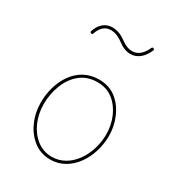

<svg xmlns="http://www.w3.org/2000/svg" viewBox="-186 -902 938 1019"><g transform="rotate(30 283.0 -392.5)"><path d="M289.1 -497.1C152.3 -497.1 81.5 -366.2 81.5 -237.3C81.5 -195.8 89.4 -157.2 105.5 -121.1C121.6 -84.5 144 -55.2 173.3 -32.7C202.1 -10.3 236.3 1 275.9 1C404.8 1 483.9 -134.3 483.9 -262.7C483.9 -301.3 476.6 -338.4 461.4 -374C446.3 -409.7 424.8 -439.5 396 -462.4C367.2 -485.4 331.5 -497.1 289.1 -497.1ZM289.1 -480.5C326.7 -480.5 358.9 -470.2 385.7 -449.2C438.5 -407.2 467.3 -336.4 467.3 -262.7C467.3 -139.6 391.1 -15.6 275.9 -15.6C240.7 -15.6 210 -25.9 183.6 -46.4C130.4 -87.4 99.1 -158.7 99.1 -237.3C99.1 -278.8 106.4 -318.4 121.1 -355.5C135.3 -392.6 156.7 -422.9 185.1 -445.8C213.4 -468.8 248 -480.5 289.1 -480.5ZM129.4 -687.5C130.9 -687 131.8 -687 132.8 -687C136.2 -687 138.7 -689 140.1 -693.4C153.3 -731.9 176.8 -755.4 211.9 -755.4C243.7 -755.4 267.1 -741.7 290.5 -724.6C314.9 -706.1 339.4 -696.8 364.3 -696.8C403.8 -696.8 438.5 -722.7 460.4 -773.4C460.9 -774.9 461.4 -776.4 461.4 -777.8C461.4 -780.8 459.5 -783.2 456.1 -784.7C454.6 -785.2 453.1 -785.6 451.7 -785.6C448.7 -785.6 446.3 -783.7 444.8 -780.3C424.8 -733.4 395 -714.4 364.3 -714.4C343.3 -714.4 322.3 -722.2 300.3 -738.3C276.4 -756.3 248.5 -772 211.9 -772C167 -772 137.2 -740.7 123.5 -698.2C123 -696.8 123 -695.8 123 -694.8C123 -691.4 125 -689 129.4 -687.5Z"/></g></svg>

Font: Mikhak Thin
Style: Regular
Weight: 100
Designer: Amin Abedi
Version: Version 3.2